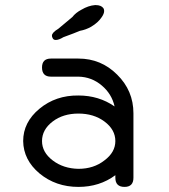

<svg xmlns="http://www.w3.org/2000/svg" viewBox="-20 -734 665 754"><path d="M504 -289C504 -348.3 482.7 -399 440 -441C398 -483 347.3 -504 288 -504H180C156.7 -504 145 -492.3 145 -469C145 -445 156.7 -433 180 -433H288C322.7 -432.3 353.3 -420.7 380 -398C406 -376 422.7 -348.7 430 -316C388.7 -344.7 341.3 -359 288 -359C228.7 -359.7 177.7 -342.3 135 -307C92.3 -271.7 71 -229.3 71 -180C71.7 -130.7 93 -88.3 135 -53C177.7 -17.7 228.7 0 288 0C343.3 0 391.7 -15.3 433 -46V-36C433 -12 445 0 469 0C492.3 0 504 -12 504 -36V-108V-180V-252V-288ZM288 -288C328 -288 362 -277.7 390 -257C418.7 -235.7 433 -210 433 -180C433 -150.7 418.7 -125.3 390 -104C362 -82 328 -71 288 -71C248.7 -71.7 215 -82.7 187 -104C159 -125.3 145 -150.7 145 -180C145 -210 159 -235.7 187 -257C214.3 -277.7 248 -288 288 -288ZM209 -621C192.3 -611 184 -602 184 -594C184 -590.7 184.7 -588 186 -586C188 -580 192.3 -577 199 -577C207 -577 217 -580.7 229 -588C258.3 -598.7 280 -607 294 -613C309.3 -615.7 324 -621 338 -629C356 -639.7 369.7 -652 379 -666C385.7 -675.3 389 -683.7 389 -691C389 -695 388 -698.7 386 -702C380 -710 370 -714 356 -714H353C335.7 -712.7 318 -706.7 300 -696C284.7 -688 272.7 -678.3 264 -667C236.7 -644.3 218.3 -629 209 -621Z"/></svg>

Font: Semi-Coder
Style: Regular
Weight: 400
Version: 0.1000